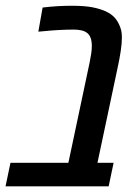

<svg xmlns="http://www.w3.org/2000/svg" viewBox="-43 -660 487 680"><path d="M-23.4 0 -5.9 -83.5H199.2L274.4 -438.5Q277.8 -455.6 280 -469.7Q282.2 -483.9 282.2 -497.6Q282.2 -529.8 266.1 -543Q256.8 -550.3 244.1 -552.7Q231.4 -555.2 220.2 -555.2Q166.5 -555.2 109.9 -549.3L92.8 -547.9L107.9 -633.3Q136.2 -636.7 161.9 -638.2Q187.5 -639.6 211.4 -639.6Q255.9 -639.6 283.7 -634.3Q311.5 -628.9 332 -619.6Q350.6 -610.8 361.8 -598.9Q373 -586.9 379.9 -570.8Q384.3 -561 386.5 -551.3Q388.7 -541.5 388.7 -527.3Q388.7 -505.4 384.5 -478.8Q380.4 -452.1 376 -431.6L302.2 -83.5H359.4L341.8 0Z"/></svg>

Font: Open Sans Condensed SemiBold
Style: Italic
Weight: 600
Width: 3
Italic angle: -12°
Designer: Monotype Design Team
Foundry: Monotype Imaging Inc.
Version: Version 3.000; ttfautohint (v1.8.4)